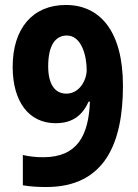

<svg xmlns="http://www.w3.org/2000/svg" viewBox="-20 -743 555 773"><path d="M166 10C403 10 475 -168 475 -398C475 -618 382 -723 245 -723C112 -723 31 -629 31 -474C31 -334 96 -247 204 -247C274 -247 312 -280 337 -334H342C337 -197 291 -110 154 -110C125 -110 97 -113 72 -119V3C99 8 136 10 166 10ZM247 -366C199 -366 174 -407 174 -476C174 -562 204 -600 249 -600C308 -600 329 -519 329 -461C329 -422 301 -366 247 -366Z"/></svg>

Font: Noto Sans Oriya Cond Bold
Style: Bold
Weight: 700
Width: 3
Designer: Amélie Bonet and Sol Matas
Foundry: Google LLC
Version: Version 2.006